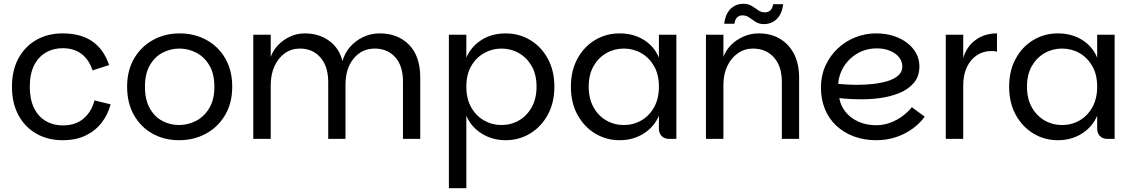

<svg xmlns="http://www.w3.org/2000/svg" viewBox="-20 -732 5973 1012"><path d="M310 7Q232 7 171.5 -27.5Q111 -62 77 -125.5Q43 -189 43 -275Q43 -361 77 -424Q111 -487 171.5 -521.5Q232 -556 310 -556Q356 -556 395 -546Q434 -536 465 -515Q496 -494 518.5 -462.5Q541 -431 555 -389L468 -361Q449 -418 409.5 -448Q370 -478 310 -478Q261 -478 221.5 -455Q182 -432 159.5 -387Q137 -342 137 -275Q137 -208 159.5 -162.5Q182 -117 221.5 -94Q261 -71 310 -71Q379 -71 421 -107.5Q463 -144 478 -203L563 -182Q549 -128 515.5 -85Q482 -42 431 -17.5Q380 7 310 7Z M924 7Q846 7 784 -27.5Q722 -62 686 -125.5Q650 -189 650 -275Q650 -361 687 -424Q724 -487 787 -521.5Q850 -556 927 -556Q1005 -556 1068 -521.5Q1131 -487 1167.5 -424Q1204 -361 1204 -275Q1204 -189 1166.5 -125.5Q1129 -62 1065.5 -27.5Q1002 7 924 7ZM924 -73Q971 -73 1013.5 -95Q1056 -117 1083 -162Q1110 -207 1110 -275Q1110 -343 1083.5 -387.5Q1057 -432 1015 -454Q973 -476 926 -476Q878 -476 836.5 -454Q795 -432 769.5 -387.5Q744 -343 744 -275Q744 -207 769 -162Q794 -117 835 -95Q876 -73 924 -73Z M1315 0V-549H1407V-432Q1419 -466 1445.5 -494Q1472 -522 1508.5 -539Q1545 -556 1586 -556Q1662 -556 1715.5 -516.5Q1769 -477 1785 -410Q1797 -452 1825 -484.5Q1853 -517 1893.5 -536.5Q1934 -556 1981 -556Q2078 -556 2136.5 -495.5Q2195 -435 2195 -324V0H2104V-303Q2104 -385 2063 -430.5Q2022 -476 1955 -476Q1887 -476 1844 -423.5Q1801 -371 1801 -284V0H1710V-299Q1710 -382 1669 -429Q1628 -476 1561 -476Q1516 -476 1481.5 -451.5Q1447 -427 1427 -383.5Q1407 -340 1407 -284V0Z M2645 7Q2575 7 2519 -28Q2463 -63 2438 -122V260H2346V-549H2438V-428Q2463 -487 2518 -521.5Q2573 -556 2645 -556Q2716 -556 2774.5 -521Q2833 -486 2867.5 -422.5Q2902 -359 2902 -275Q2902 -191 2867.5 -127.5Q2833 -64 2774.5 -28.5Q2716 7 2645 7ZM2623 -73Q2673 -73 2715 -97Q2757 -121 2782.5 -166.5Q2808 -212 2808 -275Q2808 -339 2782.5 -383.5Q2757 -428 2715 -452Q2673 -476 2623 -476Q2574 -476 2531.5 -452Q2489 -428 2463.5 -383.5Q2438 -339 2438 -275Q2438 -212 2463.5 -166.5Q2489 -121 2531.5 -97Q2574 -73 2623 -73Z M3246 7Q3175 7 3116.5 -28.5Q3058 -64 3023.5 -127.5Q2989 -191 2989 -275Q2989 -359 3023.5 -422.5Q3058 -486 3116.5 -521Q3175 -556 3246 -556Q3319 -556 3374 -521.5Q3429 -487 3453 -428V-549H3545V0H3507Q3482 0 3467.5 -15Q3453 -30 3453 -54V-122Q3428 -63 3372.5 -28Q3317 7 3246 7ZM3268 -73Q3318 -73 3360 -97Q3402 -121 3427.5 -166.5Q3453 -212 3453 -275Q3453 -339 3427.5 -383.5Q3402 -428 3360 -452Q3318 -476 3268 -476Q3218 -476 3176 -452Q3134 -428 3108.5 -383.5Q3083 -339 3083 -275Q3083 -212 3108.5 -166.5Q3134 -121 3176 -97Q3218 -73 3268 -73Z M3701 0V-549H3793V-432Q3805 -466 3832.5 -494Q3860 -522 3898 -539Q3936 -556 3979 -556Q4044 -556 4092 -527Q4140 -498 4166 -446Q4192 -394 4192 -323V0H4101V-300Q4101 -383 4059 -429.5Q4017 -476 3949 -476Q3905 -476 3869.5 -451.5Q3834 -427 3813.5 -384Q3793 -341 3793 -285V0ZM4007 -605Q3981 -605 3963 -616.5Q3945 -628 3929.5 -639.5Q3914 -651 3893 -651Q3877 -651 3865.5 -640.5Q3854 -630 3851 -607H3797Q3804 -660 3831.5 -686Q3859 -712 3898 -712Q3924 -712 3942 -701Q3960 -690 3975.5 -678.5Q3991 -667 4012 -667Q4029 -667 4040.5 -677.5Q4052 -688 4055 -710H4108Q4102 -659 4074.5 -632Q4047 -605 4007 -605Z M4598 7Q4534 7 4480.5 -13Q4427 -33 4388 -69.5Q4349 -106 4328 -157Q4307 -208 4307 -271Q4307 -333 4330.5 -385Q4354 -437 4394.5 -475.5Q4435 -514 4487.5 -535Q4540 -556 4597 -556Q4648 -556 4690 -542.5Q4732 -529 4762.5 -505Q4793 -481 4809.5 -450Q4826 -419 4826 -382Q4826 -330 4797 -295.5Q4768 -261 4720 -241.5Q4672 -222 4614.5 -214.5Q4557 -207 4499 -209Q4483 -209 4464 -210Q4445 -211 4429 -212.5Q4413 -214 4404 -215Q4410 -176 4436 -143Q4462 -110 4504 -91Q4546 -72 4598 -72Q4638 -72 4674.5 -86Q4711 -100 4739.5 -122Q4768 -144 4786 -167L4854 -117Q4828 -81 4789 -53Q4750 -25 4702 -9Q4654 7 4598 7ZM4501 -285Q4541 -285 4582 -289.5Q4623 -294 4658 -304.5Q4693 -315 4714.5 -334Q4736 -353 4736 -381Q4736 -409 4718.5 -430.5Q4701 -452 4670.5 -464.5Q4640 -477 4602 -477Q4545 -477 4499.5 -450.5Q4454 -424 4427.5 -381Q4401 -338 4398 -290Q4416 -288 4442.5 -286.5Q4469 -285 4501 -285Z M4965 0V-549H5057V0ZM5024 -281 5057 -427Q5076 -488 5123 -522Q5170 -556 5235 -556V-460Q5227 -462 5219.5 -462.5Q5212 -463 5205 -463Q5162 -463 5128.5 -440.5Q5095 -418 5076 -377.5Q5057 -337 5057 -281Z M5556 7Q5485 7 5426.5 -28.5Q5368 -64 5333.5 -127.5Q5299 -191 5299 -275Q5299 -359 5333.5 -422.5Q5368 -486 5426.5 -521Q5485 -556 5556 -556Q5629 -556 5684 -521.5Q5739 -487 5763 -428V-549H5855V0H5817Q5792 0 5777.5 -15Q5763 -30 5763 -54V-122Q5738 -63 5682.5 -28Q5627 7 5556 7ZM5578 -73Q5628 -73 5670 -97Q5712 -121 5737.5 -166.5Q5763 -212 5763 -275Q5763 -339 5737.5 -383.5Q5712 -428 5670 -452Q5628 -476 5578 -476Q5528 -476 5486 -452Q5444 -428 5418.5 -383.5Q5393 -339 5393 -275Q5393 -212 5418.5 -166.5Q5444 -121 5486 -97Q5528 -73 5578 -73Z"/></svg>

Font: Parkinsans
Style: Regular
Weight: 400
Designer: Red Stone, Indian Type Foundry
Foundry: Indian Type Foundry
Version: Version 1.000